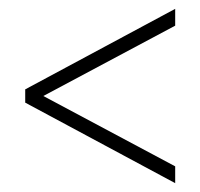

<svg xmlns="http://www.w3.org/2000/svg" viewBox="-20 -539 451 434"><path d="M37 -307V-337L376 -519V-481L78 -322L376 -163V-125Z"/></svg>

Font: Noto Sans Devanagari ExtraCondensed ExtraLight
Style: Regular
Weight: 200
Width: 2
Designer: Jelle Bosma - Monotype Design Team
Foundry: Monotype Imaging Inc.
Version: Version 2.004; ttfautohint (v1.8.4.7-5d5b)